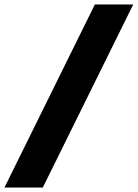

<svg xmlns="http://www.w3.org/2000/svg" viewBox="-99 -780 621 866"><path d="M94 66H-79L329 -760H502Z"/></svg>

Font: Winston Black
Style: Italic
Weight: 900
Italic angle: -9°
Designer: Original fonts by Vernon Adams / Changes by Cristiano Sobral
Foundry: VOriginal fonts by Vernon Adams / Changes by Cristiano Sobral
Version: Version 2.503;July 17, 2020;FontCreator 13.0.0.2655 64-bit